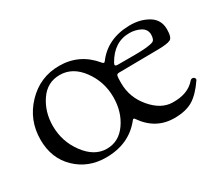

<svg xmlns="http://www.w3.org/2000/svg" viewBox="-84 -599 914 798"><g transform="rotate(-30 372.5 -200.0)"><path d="M235 -380Q175 -380 140 -328.5Q105 -277 105 -210Q105 -135 149.5 -75.5Q194 -16 253 -16Q311 -16 347 -67.5Q383 -119 383 -189Q383 -263 340 -321.5Q297 -380 235 -380ZM405 -65Q343 14 232 14Q147 14 89.5 -41.5Q32 -97 32 -186Q32 -280 96 -347Q160 -414 252 -414Q349 -414 412 -338Q420 -327 426 -335Q482 -411 588 -413Q640 -414 678.5 -391Q717 -368 717 -322Q717 -282 702 -275Q686 -267 636 -267L454 -265Q444 -265 442 -257.5Q440 -250 440 -230Q440 -225 440 -222Q440 -154 485.5 -100.5Q531 -47 585 -46Q659 -44 696 -88Q701 -93 707 -92.5Q713 -92 716.5 -87Q720 -82 717 -77Q683 -27 649 -6.5Q615 14 560 14Q470 14 416 -65Q411 -73 405 -65ZM457 -311Q448 -296 466 -296H547Q614 -296 636 -305Q649 -310 649 -337Q648 -362 624.5 -374Q601 -386 573 -386Q499 -386 457 -311Z"/></g></svg>

Font: EB Garamond
Style: SC
Weight: 400
Version: Version 000.010